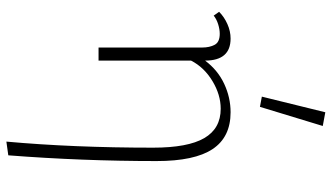

<svg xmlns="http://www.w3.org/2000/svg" viewBox="-239 -512 1040 602"><g transform="rotate(90 281.0 -211.0)"><path d="M315 -506 283 -512 332 -711 375 -703ZM485 -182Q485 52 467 283L424 289Q443 79 443 -171Q443 -280 413 -331.5Q383 -383 321 -383Q277 -383 234 -357Q191 -331 170 -290V0H129V-325Q129 -348 120.5 -364Q112 -380 86 -380Q72 -380 56 -375Q40 -370 29 -361L17 -378Q33 -394 55.5 -404Q78 -414 101 -414Q170 -414 170 -334Q200 -374 243 -394Q286 -414 332 -414Q410 -414 447.5 -357.5Q485 -301 485 -182Z"/></g></svg>

Font: Ysabeau Infant Light
Style: Regular
Weight: 300
Designer: Christian Thalmann (Catharsis Fonts)
Version: Version 0.003